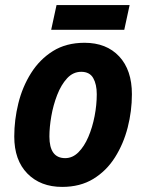

<svg xmlns="http://www.w3.org/2000/svg" viewBox="-20 -724 573 754"><path d="M224 10Q139 10 87.5 -42.5Q36 -95 36 -188Q36 -253 52 -318Q68 -383 102 -437Q136 -491 188 -523.5Q240 -556 312 -556Q398 -556 448 -502.5Q498 -449 498 -354Q498 -288 481.5 -223.5Q465 -159 431.5 -106Q398 -53 346.5 -21.5Q295 10 224 10ZM236 -103Q265 -103 288 -126Q311 -149 327 -186.5Q343 -224 351.5 -268Q360 -312 360 -354Q360 -393 346 -417.5Q332 -442 299 -442Q267 -442 243.5 -416.5Q220 -391 204.5 -351Q189 -311 181.5 -267.5Q174 -224 174 -188Q174 -103 236 -103ZM181 -607 202 -704H489L468 -607Z"/></svg>

Font: Noto Sans SemiCondensed
Style: Bold Italic
Weight: 700
Width: 4
Italic angle: -12°
Designer: Monotype Design Team
Foundry: Monotype Imaging Inc.
Version: Version 2.013; ttfautohint (v1.8.4.7-5d5b)